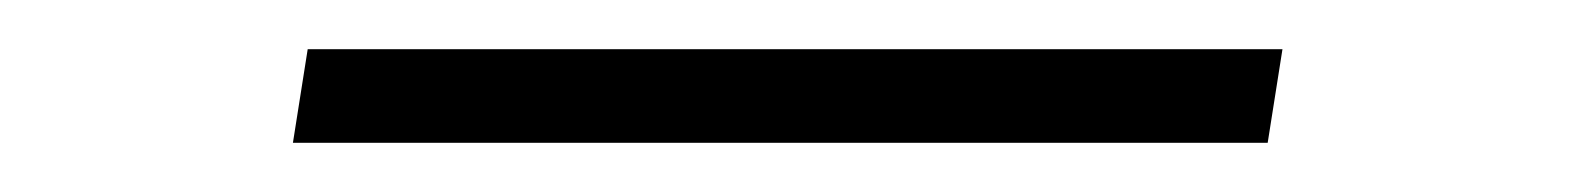

<svg xmlns="http://www.w3.org/2000/svg" viewBox="-20 -379 640 78"><path d="M99 -321 105 -359H501L495 -321Z"/></svg>

Font: Iosevka Slab XLtEx
Style: Italic
Weight: 200
Width: 7
Italic angle: -9°
Monospace: yes
Designer: Belleve Invis
Foundry: Belleve Invis
Version: Version 11.1.0; ttfautohint (v1.8.3)